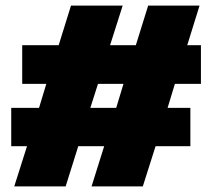

<svg xmlns="http://www.w3.org/2000/svg" viewBox="-20 -664 756 684"><path d="M30.8 0 76.2 -143.1H20V-279.8H119.1L145 -365.2H59.1V-502.9H189L232.9 -644H417L372.1 -502.9H463.9L507.8 -644H690.9L647 -502.9H695.8V-365.2H603L577.1 -279.8H658.2V-143.1H534.2L488.8 0H306.2L351.1 -143.1H258.8L213.9 0ZM301.8 -279.8H394L419.9 -365.2H329.1Z"/></svg>

Font: Kanit ExtraBold
Style: Regular
Weight: 800
Designer: Katatrad Team
Foundry: CadsonDemak
Version: Version 1.000;PS 001.000;hotconv 1.0.88;makeotf.lib2.5.64775